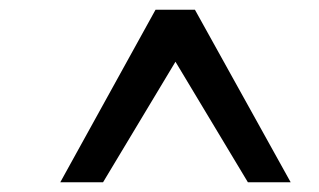

<svg xmlns="http://www.w3.org/2000/svg" viewBox="-20 -732 656 395"><path d="M341 -605 192 -357H104L300 -712H381L578 -357H490Z"/></svg>

Font: Overpass Mono
Style: Regular
Weight: 400
Monospace: yes
Designer: Delve Withrington, Dave Bailey
Foundry: Delve Fonts
Version: Version 1.000;DELV;Overpass